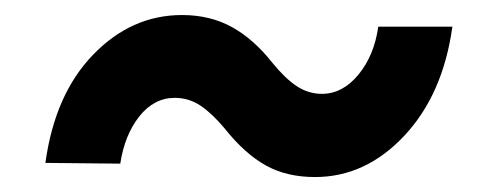

<svg xmlns="http://www.w3.org/2000/svg" viewBox="-20 -423 673 258"><path d="M587.9 -387.2Q575.2 -295.9 523.2 -240.5Q471.2 -185.1 403.3 -185.1Q365.2 -185.1 337.2 -200.7Q309.1 -216.3 282.2 -250Q265.6 -270 249.8 -280.8Q233.9 -291.5 214.8 -291.5Q187 -291.5 167.2 -266.6Q147.5 -241.7 141.6 -203.1L41 -204.1Q53.7 -296.4 105.2 -349.6Q156.7 -402.8 224.6 -402.8Q262.2 -402.8 291.5 -386.7Q320.8 -370.6 346.2 -338.4Q363.3 -317.4 378.9 -307.1Q394.5 -296.9 412.6 -296.9Q440.4 -296.9 461.7 -322.8Q482.9 -348.6 488.3 -387.2Z"/></svg>

Font: Robert Sans ExtraBold
Style: Italic
Weight: 800
Italic angle: -8°
Designer: Christian Robertson (extended by Adam Twardoch)
Foundry: Google
Version: Version 12.135;April 2, 2019;FontCreator 11.5.0.2425 64-bit;